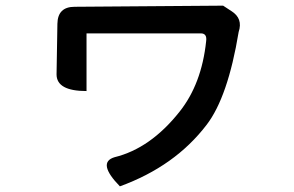

<svg xmlns="http://www.w3.org/2000/svg" viewBox="-20 -569 1040 679"><path d="M798 -530Q840 -504 824 -456Q786 -226 711 -128Q599 19 404 90Q322 6 385 -13Q512 -44 615 -174Q693 -272 709 -423Q713 -451 690 -451H286V-247Q180 -247 180 -306L183 -485Q184 -545 244 -545L769 -549Z"/></svg>

Font: Swei Half Moon CJK SC
Style: Medium
Weight: 500
Version: Version 2.071